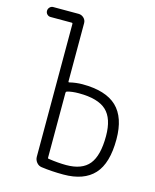

<svg xmlns="http://www.w3.org/2000/svg" viewBox="-112 -807 723 893"><g transform="rotate(15 250.0 -360.0)"><path d="M190.4 -360.4V-47.9Q190.4 -43 195.3 -43Q242.2 -36.1 280.3 -36.1Q356.4 -36.1 390.6 -78.1Q424.8 -120.1 424.8 -213.9Q424.8 -298.8 384.3 -336.4Q343.8 -374 252 -374Q218.8 -374 195.3 -367.2Q190.4 -365.2 190.4 -360.4ZM32.2 -682.6Q22.5 -682.6 15.6 -689.5Q8.8 -696.3 8.8 -706.1Q8.8 -715.8 15.6 -723.1Q22.5 -730.5 32.2 -730.5H154.3Q168.9 -730.5 179.7 -720.2Q190.4 -710 190.4 -695.3V-415Q190.4 -413.1 191.9 -411.6Q193.4 -410.2 194.3 -411.1Q226.6 -418.9 256.8 -418.9Q369.1 -418.9 422.4 -368.2Q475.6 -317.4 475.6 -211.9Q475.6 -96.7 426.8 -43.5Q377.9 9.8 279.3 9.8Q221.7 9.8 172.9 2.9Q158.2 1 148.4 -11.2Q138.7 -23.4 138.7 -38.1V-677.7Q138.7 -682.6 133.8 -682.6Z"/></g></svg>

Font: Rounded-L Mgen+ 1m light
Style: Regular
Weight: 200
Designer: [Source Han Sans]
Ryoko NISHIZUKA  (kana & ideographs); Paul D. Hunt (Latin, Greek & Cyrillic); Wenlong ZHANG  (bopomofo
Version: Version 1.059.20150602